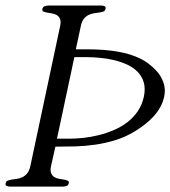

<svg xmlns="http://www.w3.org/2000/svg" viewBox="-36 -687 627 707"><path d="M243.2 -505.4H285.6Q315.4 -505.4 346.2 -503.2Q377 -501 406.7 -495.1Q436.5 -489.3 463.4 -478.8Q490.2 -468.3 512.2 -451.7Q525.4 -441.4 537.6 -428.7Q549.8 -416 558.1 -400.9Q566.4 -385.7 569.6 -368.2Q572.8 -350.6 568.4 -330.6Q564 -309.6 553.5 -291.3Q543 -272.9 528.3 -257.1Q513.7 -241.2 496.1 -227.8Q478.5 -214.4 460 -203.1Q425.3 -182.1 388.7 -170.9Q352.1 -159.7 314.7 -154.3Q277.3 -148.9 240.2 -147.9Q203.1 -147 168 -147L151.9 -75.2Q148.4 -58.6 152.3 -49.3Q156.2 -40 163.8 -35.2Q171.4 -30.3 181.4 -28.6Q191.4 -26.9 199.7 -25.6Q208 -24.4 213.4 -21.7Q218.8 -19 217.3 -12.7Q215.3 -4.4 209 -2.2Q202.6 0 196.3 0H1Q-5.4 0 -11.2 -2.2Q-17.1 -4.4 -15.1 -12.7Q-13.7 -19.5 -7.3 -22Q-1 -24.4 7.8 -25.9Q16.6 -27.3 26.9 -28.6Q37.1 -29.8 46.9 -34.7Q56.6 -39.6 64.2 -48.8Q71.8 -58.1 75.7 -75.2L185.5 -591.3Q189 -607.9 185.1 -617.2Q181.2 -626.5 173.6 -631.1Q166 -635.7 156 -637.5Q146 -639.2 137.7 -640.6Q129.4 -642.1 124 -644.5Q118.7 -647 120.1 -653.8Q122.1 -662.1 128.7 -664.3Q135.3 -666.5 141.6 -666.5H336.9Q343.3 -666.5 348.9 -664.3Q354.5 -662.1 352.5 -653.8Q351.1 -647 344.7 -644.5Q338.4 -642.1 329.6 -640.9Q320.8 -639.6 310.5 -638.2Q300.3 -636.7 290.5 -632.1Q280.8 -627.4 272.9 -617.9Q265.1 -608.4 261.7 -591.3ZM493.7 -330.6Q500 -360.8 493.4 -383.5Q486.8 -406.2 470.9 -422.4Q455.1 -438.5 432.4 -449Q409.7 -459.5 384 -465.6Q358.4 -471.7 332 -474.1Q305.7 -476.6 282.7 -476.6H237.8L173.8 -176.3H218.8Q242.7 -176.3 270.5 -179.2Q298.3 -182.1 326.9 -189.2Q355.5 -196.3 382.6 -207.8Q409.7 -219.2 432.1 -236.3Q454.6 -253.4 470.7 -276.6Q486.8 -299.8 493.7 -330.6Z"/></svg>

Font: Atsinvsda
Style: Italic
Weight: 400
Italic angle: -12°
Designer: Al Webster
Foundry: Al Webster and Michael Everson
Version: Version 2.000